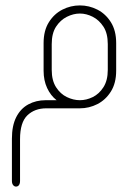

<svg xmlns="http://www.w3.org/2000/svg" viewBox="-20 -400 508 709"><path d="M275 0H151Q108 0 81 26Q54 52 54 114V268Q54 278 50 283.5Q46 289 39 289Q33 289 28.5 283.5Q24 278 24 268V112Q24 64 40 32.5Q56 1 84.5 -14.5Q113 -30 149 -30H189Q167 -47 154 -75Q141 -103 141 -139V-241Q141 -287 160.5 -318Q180 -349 210.5 -364.5Q241 -380 275 -380Q309 -380 339.5 -364.5Q370 -349 389.5 -318Q409 -287 409 -241V-139Q409 -93 389.5 -62Q370 -31 339.5 -15.5Q309 0 275 0ZM275 -30Q299 -30 322.5 -41.5Q346 -53 362 -78Q378 -103 378 -142V-237Q378 -277 362 -301.5Q346 -326 322.5 -338Q299 -350 275 -350Q251 -350 227 -338Q203 -326 187 -301.5Q171 -277 171 -237V-142Q171 -103 187 -78Q203 -53 227 -41.5Q251 -30 275 -30Z"/></svg>

Font: Beiruti ExtraLight
Style: Regular
Weight: 250
Designer: Arlette Boutros
Foundry: Boutros
Version: Version 1.41